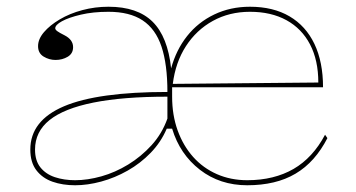

<svg xmlns="http://www.w3.org/2000/svg" viewBox="-20 -535 1057 570"><path d="M203 15Q166 15 136 4.5Q106 -6 88 -29.5Q70 -53 70 -91Q70 -177 170 -219.5Q270 -262 477 -262Q477 -344 459.5 -396.5Q442 -449 403.5 -474.5Q365 -500 302 -500Q256 -500 220 -491.5Q184 -483 164 -472Q144 -461 144 -451Q144 -447 150 -442.5Q156 -438 172 -430Q197 -417 197 -395Q197 -376 181 -366.5Q165 -357 145 -357Q126 -357 109.5 -367Q93 -377 93 -398Q93 -419 110.5 -439.5Q128 -460 157.5 -477.5Q187 -495 224.5 -505Q262 -515 302 -515Q388 -515 433 -470.5Q478 -426 488 -332Q503 -387 535.5 -428Q568 -469 616 -492Q664 -515 722 -515Q791 -515 839.5 -486.5Q888 -458 913.5 -404.5Q939 -351 939 -276H491V-248Q491 -193 507.5 -147.5Q524 -102 553.5 -69Q583 -36 624 -18Q665 0 714 0Q754 0 788.5 -8.5Q823 -17 851.5 -33.5Q880 -50 903.5 -75.5Q927 -101 945 -135L952 -125Q934 -90 910.5 -63.5Q887 -37 857.5 -19.5Q828 -2 792 6.5Q756 15 714 15Q633 15 573.5 -31Q514 -77 491 -153H475Q458 -113 427.5 -81.5Q397 -50 359 -28.5Q321 -7 280.5 4Q240 15 203 15ZM203 0Q240 0 281 -11.5Q322 -23 360.5 -46.5Q399 -70 430 -104Q461 -138 477 -183V-248Q345 -248 257.5 -230.5Q170 -213 127 -178.5Q84 -144 84 -91Q84 -58 100 -38Q116 -18 143 -9Q170 0 203 0ZM493 -286 925 -290Q925 -356 900.5 -403Q876 -450 830.5 -475Q785 -500 722 -500Q661 -500 612 -473Q563 -446 532 -398Q501 -350 493 -286Z"/></svg>

Font: Kalnia Thin
Style: Regular
Weight: 250
Designer: Frida Medrano
Foundry: Frida Medrano
Version: Version 1.105